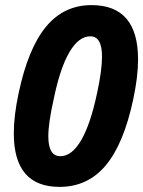

<svg xmlns="http://www.w3.org/2000/svg" viewBox="-20 -721 560 751"><path d="M34 -199Q34 -269 53 -357Q90 -532 160 -616.5Q230 -701 338 -701Q520 -701 520 -489Q520 -420 501 -332Q464 -158 393.5 -74Q323 10 213 10Q34 10 34 -199ZM360 -358Q379 -446 379 -500Q379 -579 333 -579Q288 -579 251.5 -517Q215 -455 190 -333Q169 -240 169 -188Q169 -110 216 -110Q261 -110 297.5 -172.5Q334 -235 360 -358Z"/></svg>

Font: Decalotype
Style: Bold Italic
Weight: 700
Italic angle: -12°
Designer: Alfredo Marco Pradil
Foundry: Alfredo Marco Pradil
Version: Version 1.0